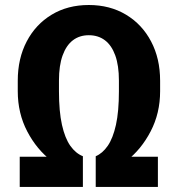

<svg xmlns="http://www.w3.org/2000/svg" viewBox="-20 -740 712 760"><path d="M450.7 -378.9V-421.4Q450.7 -480.5 436.3 -520.5Q421.9 -560.5 395.3 -580.6Q368.7 -600.6 331.5 -600.6Q294.9 -600.6 268.6 -580.6Q242.2 -560.5 227.8 -520.5Q213.4 -480.5 213.4 -421.4V-378.9Q213.4 -298.8 225.3 -245.6Q237.3 -192.4 258.5 -162.6Q279.8 -132.8 308.1 -121.6V-49.8Q244.1 -57.6 184.8 -102.8Q125.5 -147.9 87.9 -219.7Q50.3 -291.5 50.3 -378.9V-420.4Q50.3 -508.3 85.7 -575.9Q121.1 -643.6 184.6 -681.9Q248 -720.2 331.5 -720.2Q415 -720.2 478.8 -681.9Q542.5 -643.6 578.1 -575.9Q613.8 -508.3 613.8 -420.4V-378.9Q613.8 -292 576.4 -220.2Q539.1 -148.4 480.5 -103Q421.9 -57.6 358.9 -49.8V-121.6Q385.7 -132.8 406.5 -162.8Q427.2 -192.9 439 -245.9Q450.7 -298.8 450.7 -378.9ZM358.9 0V-119.6H605V0ZM58.1 0V-119.6H308.1V0Z"/></svg>

Font: RobotoDEMO
Style: Regular
Weight: 400
Designer: Christian Robertson
Foundry: Google
Version: Version 2.136